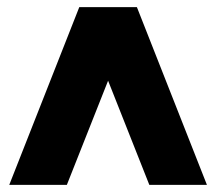

<svg xmlns="http://www.w3.org/2000/svg" viewBox="-20 -520 602 540"><path d="M6 0 203 -500H365L562 0H400L284 -293L168 0Z"/></svg>

Font: Unageo
Style: ExtraBold
Weight: 800
Designer: Richard Sepsi
Foundry: Richard Sepsi
Version: Version 2.000